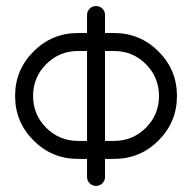

<svg xmlns="http://www.w3.org/2000/svg" viewBox="-20 -608 628 628"><path d="M323.5 -558.8V-500H352.9Q438.2 -500 498.5 -439.7Q558.8 -379.4 558.8 -294.1Q558.8 -208.8 498.5 -148.5Q438.2 -88.2 352.9 -88.2H323.5V-29.4Q323.5 -17.1 315 -8.5Q306.5 0 294.1 0Q281.8 0 273.2 -8.5Q264.7 -17.1 264.7 -29.4V-88.2H235.3Q150 -88.2 89.7 -148.5Q29.4 -208.8 29.4 -294.1Q29.4 -379.4 89.7 -439.7Q150 -500 235.3 -500H264.7V-558.8Q264.7 -571.2 273.2 -579.7Q281.8 -588.2 294.1 -588.2Q306.5 -588.2 315 -579.7Q323.5 -571.2 323.5 -558.8ZM235.3 -441.2Q174.1 -441.2 131.2 -398.2Q88.2 -355.3 88.2 -294.1Q88.2 -232.9 131.2 -190Q174.1 -147.1 235.3 -147.1H264.7V-441.2ZM323.5 -441.2V-147.1H352.9Q414.1 -147.1 457.1 -190Q500 -232.9 500 -294.1Q500 -355.3 457.1 -398.2Q414.1 -441.2 352.9 -441.2Z"/></svg>

Font: OpenGost Type B TT
Style: Regular
Weight: 400
Version: Version 0.3